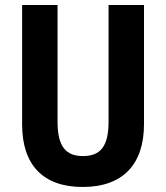

<svg xmlns="http://www.w3.org/2000/svg" viewBox="-20 -734 660 764"><path d="M553 -240V-714H412V-250C412 -152 380 -113 310 -113C243 -113 209 -150 209 -249V-714H68V-239C68 -77 152 10 309 10C470 10 553 -81 553 -240Z"/></svg>

Font: Noto Sans Devanagari Condensed
Style: Bold
Weight: 700
Width: 3
Designer: Jelle Bosma - Monotype Design Team
Foundry: Monotype Imaging Inc.
Version: Version 2.004